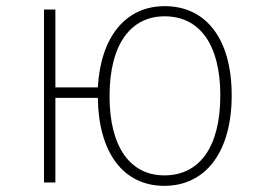

<svg xmlns="http://www.w3.org/2000/svg" viewBox="-20 -593 848 624"><path d="M515 -573C390 -573 307 -475 298 -309H160V-562H123V0H160V-275H298C300 -98 380 11 514 11C649 11 733 -100 733 -283C733 -465 651 -573 515 -573ZM514 -23C403 -23 336 -116 336 -280C336 -451 406 -540 515 -540C629 -540 696 -448 696 -283C696 -113 627 -23 514 -23Z"/></svg>

Font: Glow Sans SC Normal ExtraLight
Style: Regular
Weight: 200
Designer: Ryoko NISHIZUKA (kana, bopomofo & ideographs); Paul D. Hunt (Latin, Greek & Cyrillic); Sandoll Communications, Soo-young
Version: Version 0.93